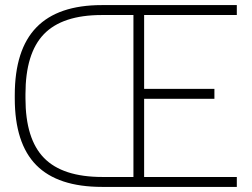

<svg xmlns="http://www.w3.org/2000/svg" viewBox="-20 -709 989 754"><path d="M380 -689H910V-650H546V-360H822V-321H546V-14H910V25H381Q207 25 122.5 -60.5Q38 -146 38 -323V-335Q38 -514 123 -601.5Q208 -689 380 -689ZM382 -14H504V-650H380Q225 -650 152.5 -575Q80 -500 80 -339V-323Q80 -163 153 -88.5Q226 -14 382 -14Z"/></svg>

Font: Gmarket Sans TTF Light
Style: Regular
Weight: 300
Designer: Creative Director : Sungho Lee; Art Director : Kiwoong Choi; Project Manager : Sori Yang, Jongwook Yoon; Font Designer :
Foundry: Sandoll Inc.
Version: Version 1.000;hotconv 1.0.109;makeotfexe 2.5.65596